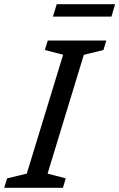

<svg xmlns="http://www.w3.org/2000/svg" viewBox="-40 -894 568 914"><path d="M260.5 -633.5 173.5 -656 187.5 -701H466L452.5 -656L359 -633L186.5 -67.5L273 -45L259.5 0H-20L-6 -45L87.5 -67.5ZM212 -815 230 -874H508L490.5 -815Z"/></svg>

Font: Newsreader 8pt
Style: Italic
Weight: 400
Italic angle: -17°
Version: Version 1.003